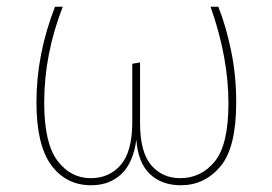

<svg xmlns="http://www.w3.org/2000/svg" viewBox="-20 -539 807 569"><path d="M680 -235Q680 -101 633 -45.5Q586 10 516 10Q459 10 424 -23.5Q389 -57 384 -125Q375 -57 340 -23.5Q305 10 250 10Q176 10 132 -49.5Q88 -109 88 -236Q88 -378 143 -519H166Q111 -378 111 -235Q111 -115 150 -63Q189 -11 249 -11Q304 -11 338 -50.5Q372 -90 372 -177V-350L395 -354V-176Q395 -88 428 -49.5Q461 -11 514 -11Q576 -11 616.5 -60.5Q657 -110 657 -233Q657 -369 604 -519H627Q649 -464 664.5 -390.5Q680 -317 680 -235Z"/></svg>

Font: Fira Sans Thin
Style: Regular
Weight: 100
Designer: bBox Type GmbH & Carrois Corporate GbR & Edenspiekermann AG
Foundry: bBox Type GmbH & Carrois Corporate GbR & Edenspiekermann AG
Version: Version 4.301